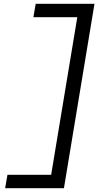

<svg xmlns="http://www.w3.org/2000/svg" viewBox="-20 -843 540 1006"><path d="M7 143 19 73H248L385 -753H155L167 -823H475L315 143Z"/></svg>

Font: Iosevka Gothic
Style: Italic
Weight: 400
Italic angle: -9°
Monospace: yes
Designer: Belleve Invis
Foundry: Belleve Invis
Version: Version 15.5.1; ttfautohint (v1.8.4)